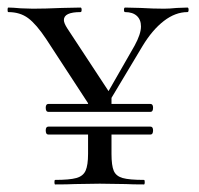

<svg xmlns="http://www.w3.org/2000/svg" viewBox="-25 -488 526 508"><path d="M380 -143Q380 -132 373 -132H103Q96 -132 96 -143Q96 -153 103 -153H373Q380 -153 380 -143ZM380 -203Q380 -192 373 -192H103Q96 -192 96 -203Q96 -213 103 -213H373Q380 -213 380 -203ZM348 -418Q348 -436 337 -446Q326 -456 306 -456Q303 -456 303 -462Q303 -468 306 -468L347 -467Q381 -465 409 -465Q423 -465 443 -467L471 -468Q474 -468 474 -462Q474 -456 471 -456Q439 -456 408.5 -432.5Q378 -409 352 -366L249 -194L233 -196L331 -367Q348 -398 348 -418ZM-3 -456Q-5 -456 -5 -462Q-5 -468 -3 -468Q8 -468 30 -466L62 -465Q93 -465 139 -467L188 -468Q191 -468 191 -462Q191 -456 188 -456Q144 -456 144 -435Q144 -427 153 -413L270 -235L221 -195L97 -385Q71 -424 49.5 -440Q28 -456 -3 -456ZM356 -12Q358 -12 358 -6Q358 0 356 0Q325 0 308 -1L239 -2L173 -1Q154 0 121 0Q119 0 119 -6Q119 -12 121 -12Q159 -12 177 -17Q195 -22 201.5 -36.5Q208 -51 208 -81V-141H270V-81Q270 -50 276 -36Q282 -22 299.5 -17Q317 -12 356 -12ZM208 -228 270 -237V-200H208Z"/></svg>

Font: Cormorant
Style: Regular
Weight: 400
Designer: Christian Thalmann (Catharsis Fonts)
Foundry: Catharsis Fonts
Version: Version 4.000